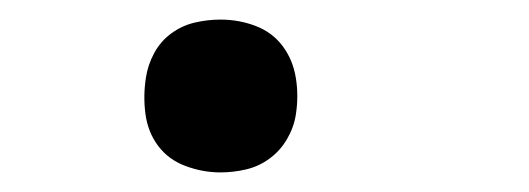

<svg xmlns="http://www.w3.org/2000/svg" viewBox="-20 -168 540 196"><path d="M205 8Q187 8 169.5 1.5Q152 -5 141.5 -19Q131 -33 128.5 -51.5Q126 -70 129 -89Q131 -102 137.5 -114Q144 -126 155 -134Q166 -142 179 -145Q192 -148 205 -148Q224 -148 241 -141.5Q258 -135 268.5 -121Q279 -107 282 -88.5Q285 -70 282 -51Q280 -38 273 -26Q266 -14 255 -6Q244 2 231 5Q218 8 205 8Z"/></svg>

Font: Iosevka Slab
Style: Italic
Weight: 400
Italic angle: -9°
Monospace: yes
Designer: Belleve Invis
Foundry: Belleve Invis
Version: Version 11.1.0; ttfautohint (v1.8.3)